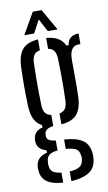

<svg xmlns="http://www.w3.org/2000/svg" viewBox="-100 -805 574 1018"><g transform="rotate(-10 186.5 -295.5)"><path d="M154.8 164.8Q100.5 161.5 70.6 141.7Q40.7 121.8 36.9 83.2Q36.1 77 35.8 71.2Q35.4 65.4 36.1 59.5Q37.7 31.5 54.8 15.1Q71.8 -1.3 97.6 -6.1V-19.1Q50 -33 47.2 -71.2Q46.5 -77.6 46.5 -80.7Q46.5 -83.7 47.2 -89.4Q48.6 -109.7 62.7 -124.3Q76.8 -139 97.2 -141.7V-155.3Q69.9 -168.9 56.6 -196.2Q43.4 -223.5 41.4 -267.4Q40.5 -298.6 40 -323.2Q39.5 -347.8 39.5 -371Q39.5 -394.1 40 -420.1Q40.5 -446.1 41.4 -480.1Q44.8 -542.5 71 -572.3Q97.2 -602.2 154.8 -606.3V-547.9Q133 -544.1 122.9 -529.9Q112.7 -515.7 111.7 -487.3Q110.7 -448.8 110.2 -409.7Q109.8 -370.5 110.2 -332.7Q110.7 -295 111.7 -260.2Q112.7 -231.7 122.9 -217.8Q133.2 -203.8 154.8 -199.6V-139.6Q130.5 -136.8 118.6 -127.2Q106.8 -117.6 106.8 -102.4Q106.8 -100.7 106.8 -99.3Q106.8 -98 106.8 -96.2Q106.8 -80.3 117.5 -72.8Q128.2 -65.2 154.8 -61.9V-8.1Q128.7 -6.5 112.1 4.1Q95.5 14.7 93.9 41.2Q92.9 46.8 92.9 52.1Q92.9 57.5 93.9 63.2Q95.5 88.6 112.3 98.6Q129 108.5 154.8 110.8ZM198.9 164.5V112.3Q231.3 110.9 250.8 100.2Q270.3 89.5 273.3 61.8Q274.9 56.1 274.8 50.6Q274.7 45.2 273.1 39.5Q270.2 11.3 250.9 2.2Q231.7 -6.9 198.9 -8.6V-59.3Q262.8 -55.9 296.6 -33.6Q330.4 -11.4 335.1 38.5Q335.8 44.1 335.9 51.1Q336 58.1 335.1 66.3Q330.5 118.8 292.9 140.4Q255.4 162 198.9 164.5ZM198.9 -141.4V-199.6Q220 -203.8 230.2 -217.8Q240.4 -231.7 241.8 -260.2Q243.2 -295 243.5 -332.7Q243.7 -370.5 243.5 -409.7Q243.2 -448.8 241.8 -487.3Q240.4 -515.7 230.4 -529.8Q220.4 -544 198.9 -547.8V-606.3Q274.6 -600.3 297.6 -548.2H310.2Q311.9 -572.8 328.6 -586.3Q345.2 -599.9 372.1 -600V-542.6H361.9Q338.5 -542.6 325.8 -524.4Q313.1 -506.1 313.1 -469.2V-443.8Q313.1 -409.1 313.3 -382.3Q313.6 -355.5 313.5 -328.9Q313.5 -302.2 312.1 -267.4Q309.4 -205.6 283 -175.6Q256.7 -145.6 198.9 -141.4ZM87.2 -640.6 153.3 -755.8H200.4L266.5 -640.6H213.8L177.2 -709.7L139.9 -640.6Z"/></g></svg>

Font: Big Shoulders Stencil Display SC Thin
Style: Regular
Weight: 100
Designer: Patric King
Foundry: XO Type Co
Version: Version 2.001